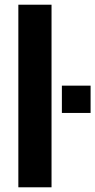

<svg xmlns="http://www.w3.org/2000/svg" viewBox="-20 -771 405 816"><path d="M58 25V-751H199V25ZM243 -291V-407H365V-291Z"/></svg>

Font: LINE Seed Sans KR Bold
Style: Regular
Weight: 700
Designer: LINE BX Design & Sandoll Inc & Dalton Maag Ltd
Foundry: Sandoll Inc.
Version: Version 1.000